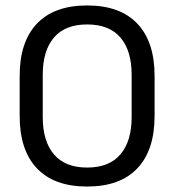

<svg xmlns="http://www.w3.org/2000/svg" viewBox="-20 -671 638 703"><path d="M299 12Q178 12 115 -54.8Q52 -121.5 52 -246V-393.5Q52 -517.5 115 -584.2Q178 -651 299 -651Q420 -651 483 -584.2Q546 -517.5 546 -393.5V-246Q546 -121.5 483 -54.8Q420 12 299 12ZM299 -57.5Q380 -57.5 421 -105.8Q462 -154 462 -242.5V-397Q462 -485.5 421 -533.5Q380 -581.5 299 -581.5Q218.5 -581.5 177.5 -533.5Q136.5 -485.5 136.5 -397V-242.5Q136.5 -154 177.5 -105.8Q218.5 -57.5 299 -57.5Z"/></svg>

Font: Anek Latin Medium
Style: Regular
Weight: 400
Version: Version 1.003